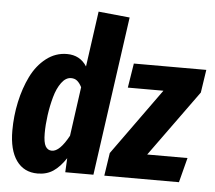

<svg xmlns="http://www.w3.org/2000/svg" viewBox="-54 -816 999 892"><g transform="rotate(5 446.0 -370.0)"><path d="M370.1 -756.8 516.1 -742.2 412.1 0H280.8L284.2 -65.9Q256.8 -24.4 226.1 -3.7Q195.3 17.1 152.8 17.1Q88.9 17.1 54 -32Q19 -81.1 19 -171.9Q19 -239.7 33.2 -305.4Q47.4 -371.1 74.2 -425.8Q101.1 -480.5 144.5 -514.2Q188 -547.9 241.2 -547.9Q302.2 -547.9 334 -498ZM892.1 -530.8 876 -423.8 652.8 -115.2H840.8L811 0H462.9L479 -106.9L702.1 -417H536.1L554.2 -530.8ZM270 -438Q245.1 -438 225.1 -410.9Q205.1 -383.8 193.6 -342Q182.1 -300.3 176 -256.1Q169.9 -211.9 169.9 -171.9Q169.9 -129.4 180.2 -111.8Q190.4 -94.2 210 -94.2Q246.6 -94.2 288.1 -170.9L319.8 -399.9Q310.1 -418.9 298.6 -428.5Q287.1 -438 270 -438Z"/></g></svg>

Font: Fira Sans Compressed
Style: Bold Italic
Weight: 700
Width: 3
Italic angle: -8°
Designer: Carrois Corporate & Edenspiekermann AG
Foundry: Carrois Corporate GbR & Edenspiekermann AG
Version: Version 4.203;PS 004.203;hotconv 1.0.88;makeotf.lib2.5.64775